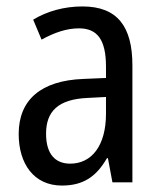

<svg xmlns="http://www.w3.org/2000/svg" viewBox="-20 -566 500 596"><path d="M236 -546C179 -546 126 -531 83 -505L109 -443C149 -465 187 -478 225 -478C282 -478 309 -443 309 -359V-324L239 -321C107 -316 38 -256 38 -150C38 -58 85 10 172 10C239 10 279 -18 312 -75H315L329 0H391V-363C391 -483 345 -546 236 -546ZM252 -262 309 -265V-213C309 -113 264 -58 198 -58C152 -58 123 -87 123 -151C123 -220 160 -258 252 -262Z"/></svg>

Font: Noto Sans Lao Condensed
Style: Regular
Weight: 400
Width: 3
Designer: Monotype Design Team
Foundry: Monotype Imaging Inc.
Version: Version 2.004